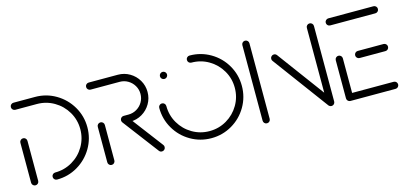

<svg xmlns="http://www.w3.org/2000/svg" viewBox="-51 -841 2473 1164"><g transform="rotate(-15 1185.0 -259.5)"><path d="M59.3 -295.2Q68.5 -295.2 75 -288.7Q81.5 -282.2 81.5 -273V-22.2Q81.5 -13 75 -6.5Q68.5 0 59.3 0Q50 0 43.5 -6.5Q37 -13 37 -22.2V-273Q37 -282.2 43.5 -288.7Q50 -295.2 59.3 -295.2ZM172.2 -22.2Q172.2 -31.5 178.7 -38Q185.2 -44.4 194.4 -44.4Q252.6 -44.4 302 -73.3Q351.5 -102.2 380.4 -151.7Q409.3 -201.1 409.3 -259.3Q409.3 -317.4 380.4 -366.9Q351.5 -416.3 302 -445.2Q252.6 -474.1 194.4 -474.1H59.3Q50 -474.1 43.5 -480.6Q37 -487 37 -496.3Q37 -505.6 43.5 -512Q50 -518.5 59.3 -518.5H194.4Q264.8 -518.5 324.3 -483.5Q383.7 -448.5 418.7 -389.1Q453.7 -329.6 453.7 -259.3Q453.7 -188.9 418.7 -129.4Q383.7 -70 324.3 -35Q264.8 0 194.4 0Q185.2 0 178.7 -6.5Q172.2 -13 172.2 -22.2Z M537.4 0Q528.1 0 521.7 -6.5Q515.2 -13 515.2 -22.2V-244.8Q515.2 -254.1 521.7 -260.6Q528.1 -267 537.4 -267Q546.7 -267 553.1 -260.6Q559.6 -254.1 559.6 -244.8V-22.2Q559.6 -13 553.1 -6.5Q546.7 0 537.4 0ZM875.2 -22.2Q875.2 -13 868.7 -6.5Q862.2 0 853 0Q842.2 0 835.6 -8.5L665.9 -232.6Q661.5 -238.9 661.5 -245.9Q661.5 -255.2 668 -261.7Q674.4 -268.1 683.7 -268.1Q694.8 -268.1 701.5 -259.3L870.7 -35.9Q875.2 -30.4 875.2 -22.2ZM661.5 -246.3Q661.5 -255.6 668 -262Q674.4 -268.5 683.7 -268.5H714.4Q742.2 -268.5 765.9 -282.4Q789.6 -296.3 803.3 -319.8Q817 -343.3 817 -371.5Q817 -399.3 803.1 -422.8Q789.3 -446.3 765.7 -460.2Q742.2 -474.1 714.4 -474.1H531.5Q522.2 -474.1 515.7 -480.6Q509.3 -487 509.3 -496.3Q509.3 -505.6 515.7 -512Q522.2 -518.5 531.5 -518.5H714.4Q754.4 -518.5 788.1 -498.7Q821.9 -478.9 841.7 -445.2Q861.5 -411.5 861.5 -371.5Q861.5 -331.5 841.7 -297.6Q821.9 -263.7 788.1 -243.9Q754.4 -224.1 714.4 -224.1H683.7Q674.4 -224.1 668 -230.6Q661.5 -237 661.5 -246.3Z M958.5 -443Q958.5 -452.2 965 -458.7Q971.5 -465.2 980.7 -465.2Q990 -465.2 996.5 -458.7Q1003 -452.2 1003 -443Q1003 -433.7 996.5 -427.2Q990 -420.7 980.7 -420.7Q971.5 -420.7 965 -427.2Q958.5 -433.7 958.5 -443ZM1141.9 -496.3Q1141.9 -505.6 1148.3 -512Q1154.8 -518.5 1164.1 -518.5Q1234.4 -518.5 1294.1 -483.7Q1353.7 -448.9 1388.5 -389.3Q1423.3 -329.6 1423.3 -259.3Q1423.3 -188.9 1388.5 -129.3Q1353.7 -69.6 1294.1 -34.8Q1234.4 0 1164.1 0Q1093.7 0 1034.1 -34.8Q974.4 -69.6 939.6 -129.3Q904.8 -188.9 904.8 -259.3Q904.8 -268.5 911.3 -275Q917.8 -281.5 927 -281.5Q936.3 -281.5 942.8 -275Q949.3 -268.5 949.3 -259.3Q949.3 -200.7 978.1 -151.5Q1007 -102.2 1056.3 -73.3Q1105.6 -44.4 1164.1 -44.4Q1222.6 -44.4 1271.9 -73.3Q1321.1 -102.2 1350 -151.5Q1378.9 -200.7 1378.9 -259.3Q1378.9 -317.8 1350 -367Q1321.1 -416.3 1271.9 -445.2Q1222.6 -474.1 1164.1 -474.1Q1154.8 -474.1 1148.3 -480.6Q1141.9 -487 1141.9 -496.3Z M1512.2 0Q1503 0 1496.5 -6.5Q1490 -13 1490 -22.2V-496.3Q1490 -505.6 1496.5 -512Q1503 -518.5 1512.2 -518.5Q1521.5 -518.5 1528 -512Q1534.4 -505.6 1534.4 -496.3V-22.2Q1534.4 -13 1528 -6.5Q1521.5 0 1512.2 0ZM1637.4 -370.4Q1637.4 -379.6 1643.9 -386.1Q1650.4 -392.6 1659.6 -392.6Q1670.4 -392.6 1677.4 -383.7L1935.6 -34.4L1900 -7.8L1641.9 -357Q1637.4 -362.6 1637.4 -370.4ZM1917 0Q1907.8 0 1901.3 -6.5Q1894.8 -13 1894.8 -22.2V-496.3Q1894.8 -505.6 1901.3 -512Q1907.8 -518.5 1917 -518.5Q1926.3 -518.5 1932.8 -512Q1939.3 -505.6 1939.3 -496.3V-22.2Q1939.3 -13 1932.8 -6.5Q1926.3 0 1917 0Z M2013.3 -22.2V-261.5Q2013.3 -270.7 2019.8 -277.2Q2026.3 -283.7 2035.6 -283.7Q2044.8 -283.7 2051.3 -277.2Q2057.8 -270.7 2057.8 -261.5V-22.2ZM2340.7 -22.2Q2340.7 -13 2334.3 -6.5Q2327.8 0 2318.5 0H2035.6Q2026.3 0 2019.8 -6.5Q2013.3 -13 2013.3 -22.2Q2013.3 -31.5 2019.8 -38Q2026.3 -44.4 2035.6 -44.4H2318.5Q2327.8 -44.4 2334.3 -38Q2340.7 -31.5 2340.7 -22.2ZM2134.4 -259.3Q2134.4 -268.5 2140.9 -275Q2147.4 -281.5 2156.7 -281.5H2318.5Q2327.8 -281.5 2334.3 -275Q2340.7 -268.5 2340.7 -259.3Q2340.7 -250 2334.3 -243.5Q2327.8 -237 2318.5 -237H2156.7Q2147.4 -237 2140.9 -243.5Q2134.4 -250 2134.4 -259.3ZM2013.3 -496.3Q2013.3 -505.6 2019.8 -512Q2026.3 -518.5 2035.6 -518.5H2318.5Q2327.8 -518.5 2334.3 -512Q2340.7 -505.6 2340.7 -496.3Q2340.7 -487 2334.3 -480.6Q2327.8 -474.1 2318.5 -474.1H2035.6Q2026.3 -474.1 2019.8 -480.6Q2013.3 -487 2013.3 -496.3Z"/></g></svg>

Font: 26F Galaxy Hebrew
Style: Regular
Weight: 400
Designer: C₂₉H₂₅N₃O₅
Version: Version 1.000